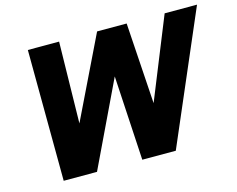

<svg xmlns="http://www.w3.org/2000/svg" viewBox="-98 -845 1222 991"><g transform="rotate(-15 513.5 -350.0)"><path d="M305 0H127L123 -700H290L282 -265L493 -700H651L679 -267L854 -700H1027L726 0H547L521 -452Z"/></g></svg>

Font: Red Hat Text
Style: Bold Italic
Weight: 700
Italic angle: -12°
Designer: Pentagram / MCKL
Foundry: Pentagram / MCKL
Version: Version 1.003; Red Hat Text Bold Italic